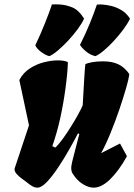

<svg xmlns="http://www.w3.org/2000/svg" viewBox="-20 -862 624 892"><path d="M153.8 9.8Q141.6 9.8 129.4 2.7Q117.2 -4.4 104.5 -15.1Q98.6 -20 84 -30.3Q69.3 -40.5 57.6 -53.5Q45.9 -66.4 47.9 -79.1L114.7 -279.8L69.8 -490.2Q87.4 -523.9 118.4 -543.9Q149.4 -564 184.3 -572.8Q219.2 -581.5 247.6 -581.5Q280.3 -581.5 295.4 -573.2Q293.9 -522.9 284.7 -455.1Q274.9 -381.3 260 -313.7Q245.1 -246.1 223.1 -183.1L236.8 -176.3Q252 -189.9 271.5 -216.8Q291 -243.7 310.3 -274.7Q329.6 -305.7 344.2 -332.5Q358.9 -359.4 364.3 -373Q368.7 -450.2 370.8 -488.5Q373 -526.9 374.3 -541.7Q375.5 -556.6 376.5 -563.5Q384.8 -568.8 407.7 -573Q430.7 -577.1 458 -577.1Q501.5 -577.1 530.5 -563Q559.6 -548.8 580.6 -518.1L580.1 -512.7Q578.1 -495.6 565.9 -452.9Q553.7 -410.2 535.2 -355.5Q516.6 -300.8 494.4 -246.1Q472.2 -191.4 449.7 -150.4L537.6 -195.3L569.8 -136.2Q531.7 -67.9 491.7 -29.1Q451.7 9.8 415.5 9.8Q393.6 9.8 369.9 -3.7Q346.2 -17.1 329.1 -39.1Q323.7 -46.9 317.4 -55.9Q311 -64.9 311 -82Q311 -88.9 312.7 -96.9Q314.5 -105 314.9 -108.4Q314.9 -109.4 318.6 -123.5Q322.3 -137.7 327.6 -158.7Q333 -179.7 338.6 -201.4Q344.2 -223.1 348.6 -239.3L342.3 -242.7Q326.2 -210.9 302 -168.2Q277.8 -125.5 250.7 -84.7Q223.6 -43.9 198.2 -17.1Q172.9 9.8 153.8 9.8ZM209.5 -601.1Q193.4 -604.5 172.1 -619.9Q150.9 -635.3 144 -651.4Q167.5 -700.7 188.2 -752.4Q209 -804.2 221.2 -841.3Q235.4 -841.3 239 -841.8Q242.7 -842.3 256.3 -841.3Q286.6 -839.8 316.4 -827.4Q346.2 -814.9 370.6 -775.4Q360.8 -753.4 340.8 -726.3Q320.8 -699.2 296.4 -673.1Q272 -647 248.8 -627.4Q225.6 -607.9 209.5 -601.1ZM423.3 -601.1Q399.4 -606.4 379.6 -623Q359.9 -639.6 351.6 -653.3Q377.9 -705.6 397.2 -752.9Q416.5 -800.3 430.2 -840.8Q440.9 -840.8 442.4 -841.1Q443.8 -841.3 445.3 -841.6Q446.8 -841.8 456.5 -840.8Q474.1 -839.8 497.6 -834.2Q521 -828.6 544.2 -814.9Q567.4 -801.3 584 -775.4Q573.2 -752.4 553 -725.1Q532.7 -697.8 508.8 -671.9Q484.9 -646 462.2 -627Q439.5 -607.9 423.3 -601.1Z"/></svg>

Font: Fruktur
Style: Italic
Weight: 400
Italic angle: -8°
Designer: Viktoriya Grabowska, Eben Sorkin
Foundry: Viktoriya Grabowska
Version: Version 1.008; ttfautohint (v1.8.4.7-5d5b)